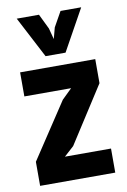

<svg xmlns="http://www.w3.org/2000/svg" viewBox="-84 -783 549 833"><g transform="rotate(-10 190.5 -366.0)"><path d="M24 -106 186 -351 230 -394H24V-500H355V-394L195 -145L152 -106H355V0H24ZM233 -550H145L50 -732H148L180 -666L193 -617L206 -666L243 -732H334Z"/></g></svg>

Font: PT Sans Narrow
Style: Bold
Weight: 700
Width: 3
Designer: A.Korolkova, O.Umpeleva, V.Yefimov
Foundry: ParaType Ltd
Version: Version 2.003W OFL